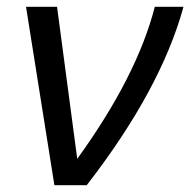

<svg xmlns="http://www.w3.org/2000/svg" viewBox="-20 -542 557 562"><path d="M56.2 -522H147L206.1 -77.1Q380.9 -318.8 433.1 -522H517.1Q450.2 -278.8 233.9 0H139.2Z"/></svg>

Font: Rawline Medium
Style: Italic
Weight: 500
Italic angle: -12°
Designer: Matt McInerney, Pablo Impallari, Rodrigo Fuenzalida
Foundry: Matt McInerney, Pablo Impallari, Rodrigo Fuenzalida
Version: Version 4.020;PS 004.020;hotconv 1.0.88;makeotf.lib2.5.64775